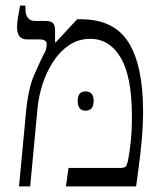

<svg xmlns="http://www.w3.org/2000/svg" viewBox="-20 -667 582 687"><path d="M48 0 73 -265Q81 -351 102.5 -399.5Q124 -448 135 -470Q143 -483 145 -492Q147 -501 147 -510Q147 -526 121 -526H76Q41 -526 41 -570Q41 -584 44 -603Q47 -622 52 -647H71V-636Q71 -592 106 -592H143Q163 -592 170 -584Q177 -576 177 -559V-516L179 -515L256 -598H270Q388 -598 440 -515Q492 -432 492 -267Q492 -239 490 -204Q488 -169 482.5 -120Q477 -71 467 0H216L225 -66H408Q424 -66 429 -70.5Q434 -75 438 -93Q443 -117 447.5 -157Q452 -197 452 -250Q452 -393 412 -460.5Q372 -528 303 -528Q261 -528 228 -506Q195 -484 171 -447.5Q147 -411 132.5 -366.5Q118 -322 114 -277L88 0ZM258 -306Q258 -340 286 -340Q315 -340 315 -306Q315 -271 286 -271Q258 -271 258 -306Z"/></svg>

Font: Noto Serif Hebrew SemiCondensed Light
Style: Regular
Weight: 300
Width: 4
Designer: Monotype Design Team
Foundry: Monotype Imaging Inc.
Version: Version 2.004; ttfautohint (v1.8.4.7-5d5b)